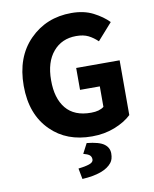

<svg xmlns="http://www.w3.org/2000/svg" viewBox="-96 -736 830 1037"><g transform="rotate(-10 319.0 -217.5)"><path d="M450.2 -247.1H341.8V-367.2H580.1V-66.9Q544.9 -33.2 487.8 -10.7Q430.7 11.7 363.3 11.7Q224.1 12.2 138.2 -73.2Q45.9 -163.6 45.9 -320.8Q45.9 -478.5 137.7 -571.3Q229.5 -664.1 367.2 -664.1Q436 -664.1 486.3 -638.2Q536.6 -612.3 568.8 -579.1L487.8 -487.8Q463.9 -510.7 437.5 -523.9Q411.1 -537.1 371.1 -537.1Q292 -537.1 244.6 -481Q196.8 -424.8 196.8 -325.2Q196.3 -226.1 242.2 -170.4Q288.1 -114.7 379.9 -115.2Q425.8 -115.2 450.2 -134.8ZM332.5 110.4Q321.8 102.1 298.8 96.2L327.1 42Q395 48.8 421.4 68.4Q448.2 87.9 448.2 120.1Q448.2 152.3 433.6 170.4Q392.6 222.2 271 229L259.8 169.9Q295.9 166 319.3 158.2Q342.8 150.4 342.8 134.8Q342.8 119.1 332.5 110.4Z"/></g></svg>

Font: SourceSansPro-Bold
Style: Bold
Weight: 700
Designer: Paul D. Hunt
Foundry: Adobe Systems Incorporated
Version: Version 1.050;PS Version 1.000;hotconv 1.0.70;makeotf.lib2.5